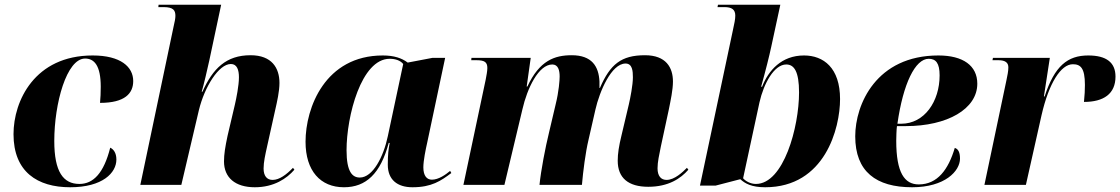

<svg xmlns="http://www.w3.org/2000/svg" viewBox="-20 -780 4726 810"><path d="M276 10C413 10 471 -51 471 -107C471 -136 458 -151 445 -157C418 -50 374 -4 315 -4C247 -4 209 -55 209 -185C209 -344 261 -533 339 -533C378 -533 405 -503 405 -414C405 -388 404 -368 402 -346C507 -346 542 -386 542 -438C542 -498 489 -546 371 -546C126 -546 37 -354 37 -214C37 -55 138 10 276 10Z M1055 10C1136 10 1190 -27 1222 -64L1216 -72C1189 -44 1159 -21 1130 -21C1106 -21 1092 -38 1092 -69C1092 -96 1099 -127 1107 -163L1141 -316C1149 -351 1159 -395 1159 -430C1159 -493 1127 -547 1037 -547C934 -547 878 -491 834 -393H831C838 -416 857 -496 863 -525L913 -760H649L648 -750H670C712 -750 720 -736 720 -713C720 -703 717 -687 713 -671L572 0H745L819 -315C843 -414 903 -510 954 -510C980 -510 988 -485 988 -454C988 -419 977 -365 971 -339L940 -207C930 -160 925 -129 925 -99C925 -31 972 10 1055 10Z M1431 10C1524 10 1585 -47 1620 -177H1624C1619 -152 1616 -128 1616 -85C1616 -22 1656 10 1720 10C1801 10 1840 -17 1884 -50L1879 -59C1860 -43 1830 -22 1802 -22C1781 -22 1766 -38 1766 -74C1766 -102 1776 -151 1782 -177L1858 -536H1805L1700 -516C1675 -535 1642 -546 1595 -546C1352 -546 1269 -326 1269 -182C1269 -59 1332 10 1431 10ZM1498 -31C1467 -31 1442 -54 1442 -146C1442 -290 1504 -532 1624 -532C1648 -532 1669 -525 1681 -510L1616 -205C1598 -119 1553 -31 1498 -31Z M2715 8C2800 8 2852 -27 2884 -64L2878 -72C2860 -54 2826 -21 2792 -21C2769 -21 2754 -37 2754 -70C2754 -97 2761 -127 2768 -162L2802 -320C2809 -355 2819 -401 2819 -436C2819 -495 2790 -547 2701 -547C2601 -547 2554 -509 2511 -409H2509V-436C2506 -500 2477 -547 2392 -547C2320 -547 2256 -525 2205 -415H2202L2219 -536H1969L1968 -526H1990C2024 -526 2036 -518 2036 -493C2036 -480 2032 -460 2029 -444L1935 0H2108L2184 -319C2204 -407 2252 -508 2310 -508C2335 -508 2341 -483 2341 -457C2341 -443 2338 -395 2324 -339L2296 -220C2281 -159 2262 -61 2256 0H2435C2440 -57 2450 -137 2463 -191L2492 -318C2509 -393 2559 -512 2619 -512C2648 -512 2650 -480 2650 -454C2650 -421 2639 -366 2633 -340L2602 -209C2591 -164 2586 -132 2586 -102C2586 -29 2631 8 2715 8Z M3208 10C3461 10 3524 -240 3524 -362C3524 -494 3454 -546 3372 -546C3277 -546 3222 -483 3195 -414H3191C3210 -482 3226 -546 3234 -584L3272 -760H3009L3007 -750H3036C3067 -750 3082 -740 3082 -714C3082 -699 3078 -680 3072 -653L2933 3H2999L3103 -24C3123 -6 3150 10 3208 10ZM3169 -4C3146 -4 3125 -16 3115 -28L3184 -348C3202 -428 3246 -508 3297 -508C3330 -508 3351 -479 3351 -390C3351 -244 3286 -4 3169 -4Z M3828 10C3966 10 4030 -58 4030 -111C4030 -140 4021 -152 4008 -156C3981 -65 3935 -2 3856 -2C3796 -2 3761 -51 3761 -186C3761 -197 3762 -235 3764 -248H3802C3976 -248 4103 -320 4103 -427C4103 -503 4043 -546 3939 -546C3677 -546 3588 -340 3588 -205C3588 -56 3676 10 3828 10ZM3782 -258H3766C3790 -427 3841 -532 3898 -532C3928 -532 3944 -514 3944 -462C3944 -352 3880 -258 3782 -258Z M4226 -442 4133 0H4308L4374 -294C4405 -430 4456 -509 4506 -509C4538 -509 4557 -494 4557 -422C4557 -402 4556 -378 4553 -350C4636 -350 4686 -384 4686 -457C4686 -516 4648 -546 4571 -546C4484 -546 4429 -502 4387 -373H4384L4409 -536H4169L4167 -526H4192C4222 -526 4234 -515 4234 -496C4234 -479 4230 -462 4226 -442Z"/></svg>

Font: Noto Serif Display ExtraBold
Style: Italic
Weight: 800
Italic angle: -12°
Designer: Monotype Design Team
Foundry: Monotype Imaging Inc.
Version: Version 2.009